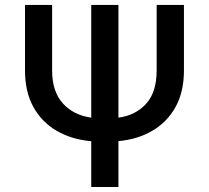

<svg xmlns="http://www.w3.org/2000/svg" viewBox="-20 -747 835 767"><path d="M453.1 0H344.5V-182.9Q266.7 -189.6 207 -224.1Q147.4 -258.5 113.6 -319.2Q79.9 -380 79.9 -465.2V-727.3H188.2V-465.2Q188.2 -382.1 230.6 -334.5Q273.1 -286.9 344.5 -277V-727.3H453.1V-277Q521.7 -286.2 563.7 -332.4Q605.8 -378.6 605.8 -465.2V-727.3H714.8V-465.2Q714.8 -380.7 681.5 -320.1Q648.1 -259.6 589.1 -225Q530.2 -190.3 453.1 -183.2Z"/></svg>

Font: Linik Sans Medium
Style: Regular
Weight: 500
Designer: Rasmus Andersson (font), Cristiano Sobral (main changes)
Foundry: rsms
Version: Version 3.018;June 1, 2022;FontCreator 14.0.0.2814 64-bit; t